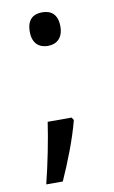

<svg xmlns="http://www.w3.org/2000/svg" viewBox="-80 -594 454 766"><g transform="rotate(-10 147.0 -210.5)"><path d="M147 -414C181 -414 209 -434 209 -482C209 -533 181 -550 147 -550C112 -550 85 -533 85 -482C85 -434 112 -414 147 -414ZM190 -116H93C83 -47 64 50 44 129H111C144 56 179 -34 197 -105Z"/></g></svg>

Font: Noto Sans Gurmukhi UI
Style: Regular
Weight: 400
Designer: Jelle Bosma - Monotype Design Team
Foundry: Monotype Imaging Inc.
Version: Version 2.004